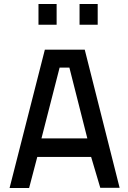

<svg xmlns="http://www.w3.org/2000/svg" viewBox="-20 -943 644 963"><path d="M205 -694H405L580 -1H483L437 -156H167L126 0H28ZM188 -249H418L328 -604H279ZM173 -923H264V-819H173ZM379 -923H470V-819H379Z"/></svg>

Font: Panefresco 600wt
Style: Regular
Weight: 600
Designer: Campivisivi
Foundry: Campivisivi & Chank Co
Version: Version 1.001